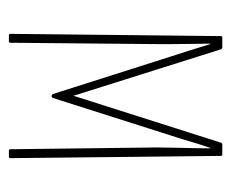

<svg xmlns="http://www.w3.org/2000/svg" viewBox="-64 -455 519 431"><g transform="rotate(90 195.5 -239.5)"><path d="M59 0Q56 0 56 -4L61 -475Q61 -479 64 -479H86Q90 -479 91 -475L195 -145L300 -475Q301 -479 304 -479H327Q330 -479 330 -475L335 -4Q335 0 332 0H318Q315 0 315 -4L311 -331Q311 -345 311.5 -367.5Q312 -390 312.5 -413.5Q313 -437 313 -452H312Q304 -429 297.5 -406.5Q291 -384 284 -363L200 -99Q199 -97 198.5 -96.5Q198 -96 195 -96Q194 -96 193 -96.5Q192 -97 191 -99L107 -363Q100 -384 93 -406.5Q86 -429 79 -452H78Q78 -437 78.5 -413.5Q79 -390 79 -367.5Q79 -345 79 -331L76 -4Q76 0 73 0Z"/></g></svg>

Font: Sofia Sans Extra Condensed Thin
Style: Regular
Weight: 250
Version: Version 4.100